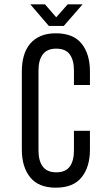

<svg xmlns="http://www.w3.org/2000/svg" viewBox="-20 -861 490 888"><path d="M188 -841 240 -781 293 -841H362L275 -741H206L120 -841ZM238 -707Q319 -707 357.5 -659Q396 -611 396 -531V-468H322V-535Q322 -583 302.5 -609.5Q283 -636 240 -636Q198 -636 178 -609.5Q158 -583 158 -535V-165Q158 -117 178 -90.5Q198 -64 240 -64Q283 -64 302.5 -90.5Q322 -117 322 -165V-256H396V-169Q396 -89 357.5 -41Q319 7 238 7Q158 7 119.5 -41Q81 -89 81 -169V-531Q81 -571 90.5 -603.5Q100 -636 119.5 -659Q139 -682 168.5 -694.5Q198 -707 238 -707Z"/></svg>

Font: Bebas Neue Regular
Style: Regular
Weight: 400
Designer: Ryoichi Tsunekawa & LGV (GE)
Foundry: Free Software Foundation, Inc.
Version: Version 1.003 August 13, 2016